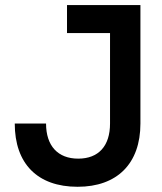

<svg xmlns="http://www.w3.org/2000/svg" viewBox="-20 -713 626 743"><path d="M280.3 9.8C433.1 9.8 523.4 -79.6 523.4 -234.9V-693.4H239.3V-585H405.8V-234.9C405.8 -147.9 361.3 -99.1 282.7 -99.1C203.6 -99.1 158.2 -148.9 158.2 -234.9H37.1C37.1 -80.1 124.5 9.8 280.3 9.8Z"/></svg>

Font: Cascadia Code NF SemiBold
Style: Regular
Weight: 600
Monospace: yes
Designer: Aaron Bell
Foundry: Saja Typeworks
Version: Version 2404.023